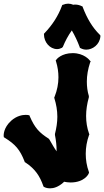

<svg xmlns="http://www.w3.org/2000/svg" viewBox="-37 -992 568 1048"><path d="M453 -662C452 -664 422 -702 360 -702C299 -702 272 -669 271 -667L267 -662L269 -656C278 -627 282 -598 282 -570C282 -535 275 -499 261 -464L259 -460L260 -455C270 -423 276 -389 276 -355C276 -324 271 -293 263 -261V-255C269 -225 272 -196 272 -169V-166C259 -184 248 -204 233 -230L229 -235C177 -268 153 -294 126 -356L124 -362L117 -364C116 -364 111 -365 103 -365C86 -365 54 -360 24 -333C-19 -294 -17 -254 -17 -250L-16 -243L-11 -240C47 -204 72 -175 97 -111L98 -107L102 -105C156 -69 180 -31 199 22L201 27L205 29C206 30 218 36 236 36C256 36 281 29 309 4C310 2 312 1 313 0C323 2 335 4 348 4C425 4 447 -43 447 -45L449 -49L448 -54C436 -87 431 -120 431 -153C431 -187 437 -221 449 -255L451 -259L449 -263C438 -294 433 -326 433 -359C433 -391 438 -425 448 -461V-468C440 -494 437 -520 437 -547C437 -580 443 -615 455 -651L458 -657ZM508 -802C467 -842 438 -892 415 -952L414 -956L410 -958C398 -964 386 -967 374 -967C370 -967 367 -967 363 -966C354 -970 345 -972 335 -972C326 -972 316 -970 307 -966L303 -965L301 -960C281 -906 250 -857 206 -811L203 -808V-804C203 -762 235 -724 275 -724C284 -724 293 -727 301 -731L306 -736C319 -768 335 -798 355 -826C372 -797 386 -767 398 -735L399 -731L403 -729C412 -724 423 -721 434 -721C468 -721 507 -748 511 -793V-798Z"/></svg>

Font: Hanalei Fill
Style: Regular
Weight: 400
Designer: Astigmatic (AOETI)
Foundry: Astigmatic (AOETI)
Version: Version 1.000